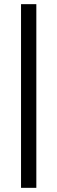

<svg xmlns="http://www.w3.org/2000/svg" viewBox="-20 -778 278 931"><path d="M82 -757.8H156.2V132.8H82Z"/></svg>

Font: 和音 by 宁静之雨，公众号njzyshare
Style: Regular
Weight: 400
Designer: Steve Matteson
Foundry: Ascender Corporation
Version: Version 6.00;June 8, 2018;FontCreator 11.0.0.2388 32-bit